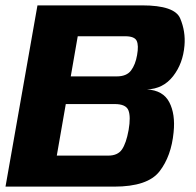

<svg xmlns="http://www.w3.org/2000/svg" viewBox="-32 -695 730 715"><path d="M-11.5 0H393Q518 0 562 -56.8Q606 -113.5 614.5 -202.5Q621.5 -270 598.5 -314.2Q575.5 -358.5 515.5 -362Q575.5 -364 612.5 -411.2Q649.5 -458.5 655 -525.5Q659.5 -578 639 -626.5Q618.5 -675 497 -675H107.5ZM179.5 -115.5 213 -307.5H395Q437 -307.5 446.2 -284.2Q455.5 -261 447 -211Q438 -161.5 422.2 -138.5Q406.5 -115.5 371 -115.5ZM231.5 -410.5 257.5 -560H434Q469 -560 477 -543Q485 -526 478.5 -490Q472.5 -454.5 456 -432.5Q439.5 -410.5 402.5 -410.5Z"/></svg>

Font: Anybody UltraCondensed Thin
Style: Bold Italic
Weight: 700
Italic angle: -10°
Version: Version 1.111